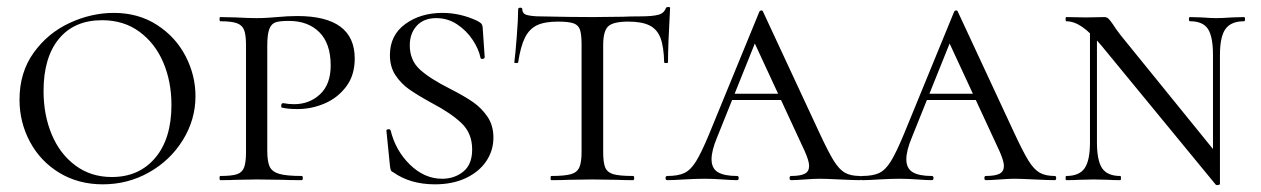

<svg xmlns="http://www.w3.org/2000/svg" viewBox="-20 -517 3620 551"><path d="M36 -231Q36 -309 76.5 -365.5Q117 -422 179.5 -451Q242 -480 307 -480Q377 -480 430.5 -445.5Q484 -411 512.5 -356Q541 -301 541 -241Q541 -174 505 -115.5Q469 -57 408 -22.5Q347 12 275 12Q205 12 150.5 -21Q96 -54 66 -110Q36 -166 36 -231ZM472 -216Q472 -283 448.5 -338Q425 -393 380 -426Q335 -459 273 -459Q193 -459 149 -405.5Q105 -352 105 -256Q105 -187 128.5 -131Q152 -75 196.5 -42Q241 -9 301 -9Q379 -9 425.5 -64Q472 -119 472 -216Z M846 -12Q849 -12 849 -6Q849 0 846 0Q810 0 791 -1L717 -2L658 -1Q641 0 612 0Q610 0 610 -6Q610 -12 612 -12Q645 -12 660 -17Q675 -22 680.5 -36.5Q686 -51 686 -81V-387Q686 -417 680.5 -431Q675 -445 659.5 -450.5Q644 -456 612 -456Q610 -456 610 -462Q610 -468 612 -468L657 -467Q695 -465 716 -465Q733 -465 748.5 -466Q764 -467 775 -468Q807 -471 833 -471Q998 -471 998 -349Q998 -301 973.5 -268.5Q949 -236 911.5 -220Q874 -204 834 -204Q807 -204 790 -208Q787 -208 787 -213Q787 -221 793 -221Q808 -218 824 -218Q868 -218 898.5 -246.5Q929 -275 929 -329Q929 -392 896.5 -424.5Q864 -457 809 -457Q783 -457 771 -453Q759 -449 753 -434Q747 -419 747 -385V-85Q747 -53 754 -38.5Q761 -24 781.5 -18Q802 -12 846 -12Z M1272 -262Q1313 -241 1337.5 -224Q1362 -207 1379 -182Q1396 -157 1396 -122Q1396 -85 1375.5 -54.5Q1355 -24 1317 -6Q1279 12 1228 12Q1157 12 1108 -23Q1103 -25 1101.5 -29Q1100 -33 1099 -42L1089 -141Q1088 -145 1093.5 -146Q1099 -147 1101 -143Q1115 -85 1156.5 -44.5Q1198 -4 1249 -4Q1284 -4 1309.5 -24.5Q1335 -45 1335 -88Q1335 -134 1305 -163Q1275 -192 1218 -222Q1178 -244 1154.5 -260.5Q1131 -277 1115 -301Q1099 -325 1099 -359Q1099 -416 1143 -448Q1187 -480 1250 -480Q1301 -480 1350 -457Q1359 -452 1361.5 -449Q1364 -446 1365 -440L1371 -353Q1371 -349 1365.5 -348Q1360 -347 1359 -351Q1354 -376 1336.5 -402.5Q1319 -429 1292 -447Q1265 -465 1232 -465Q1196 -465 1176 -443Q1156 -421 1156 -387Q1156 -344 1185 -317.5Q1214 -291 1272 -262Z M1467 -338Q1467 -336 1461.5 -336Q1456 -336 1456 -338Q1459 -361 1463 -412Q1467 -463 1467 -490Q1467 -495 1473 -495Q1479 -495 1479 -490Q1479 -477 1494 -473.5Q1509 -470 1531 -470Q1619 -468 1682 -468L1769 -469Q1787 -470 1816 -470Q1852 -470 1869 -474.5Q1886 -479 1891 -494Q1893 -497 1898 -497Q1903 -497 1903 -494Q1897 -386 1897 -338Q1897 -336 1891.5 -336Q1886 -336 1886 -338Q1885 -383 1875.5 -408Q1866 -433 1844 -444Q1822 -455 1783 -455Q1740 -455 1725.5 -441.5Q1711 -428 1711 -387V-81Q1711 -50 1717 -36Q1723 -22 1740.5 -17Q1758 -12 1797 -12Q1800 -12 1800 -6Q1800 0 1797 0Q1766 0 1749 -1L1679 -2L1612 -1Q1594 0 1562 0Q1560 0 1560 -6Q1560 -12 1562 -12Q1600 -12 1618 -17Q1636 -22 1642.5 -36.5Q1649 -51 1649 -81V-389Q1649 -418 1644.5 -431.5Q1640 -445 1626 -450Q1612 -455 1581 -455Q1543 -455 1521 -444.5Q1499 -434 1486.5 -409Q1474 -384 1467 -338Z M2081 -248H2263L2270 -230H2065ZM2448 0Q2430 0 2390 -2Q2350 -4 2332 -4Q2316 -4 2290 -2Q2264 0 2250 0Q2246 0 2246 -6Q2246 -12 2250 -12Q2277 -12 2289.5 -18.5Q2302 -25 2302 -41Q2302 -55 2289 -84L2137 -412L2163 -434L2038 -123Q2022 -85 2022 -60Q2022 -34 2040 -23Q2058 -12 2095 -12Q2100 -12 2100 -6Q2100 0 2095 0Q2080 0 2054 -2Q2026 -4 2002 -4Q1977 -4 1943 -2Q1913 0 1895 0Q1890 0 1890 -6Q1890 -12 1895 -12Q1926 -12 1944 -20.5Q1962 -29 1977.5 -54Q1993 -79 2015 -132L2159 -483Q2161 -487 2165 -487Q2169 -487 2170 -483L2331 -137Q2357 -81 2372.5 -56Q2388 -31 2404.5 -21.5Q2421 -12 2448 -12Q2452 -12 2452 -6Q2452 0 2448 0Z M2640 -248H2822L2829 -230H2624ZM3007 0Q2989 0 2949 -2Q2909 -4 2891 -4Q2875 -4 2849 -2Q2823 0 2809 0Q2805 0 2805 -6Q2805 -12 2809 -12Q2836 -12 2848.5 -18.5Q2861 -25 2861 -41Q2861 -55 2848 -84L2696 -412L2722 -434L2597 -123Q2581 -85 2581 -60Q2581 -34 2599 -23Q2617 -12 2654 -12Q2659 -12 2659 -6Q2659 0 2654 0Q2639 0 2613 -2Q2585 -4 2561 -4Q2536 -4 2502 -2Q2472 0 2454 0Q2449 0 2449 -6Q2449 -12 2454 -12Q2485 -12 2503 -20.5Q2521 -29 2536.5 -54Q2552 -79 2574 -132L2718 -483Q2720 -487 2724 -487Q2728 -487 2729 -483L2890 -137Q2916 -81 2931.5 -56Q2947 -31 2963.5 -21.5Q2980 -12 3007 -12Q3011 -12 3011 -6Q3011 0 3007 0Z M3108 -446 3128 -443V-109Q3128 -56 3143 -34Q3158 -12 3195 -12Q3197 -12 3197 -6Q3197 0 3195 0Q3173 0 3161 -1L3119 -2L3076 -1Q3063 0 3040 0Q3038 0 3038 -6Q3038 -12 3040 -12Q3077 -12 3092.5 -34Q3108 -56 3108 -109ZM3469 13 3141 -386Q3109 -424 3085.5 -440Q3062 -456 3040 -456Q3038 -456 3038 -462Q3038 -468 3040 -468L3096 -467L3149 -468Q3156 -468 3160.5 -464Q3165 -460 3174 -447Q3182 -434 3196 -416L3471 -77L3481 11Q3481 13 3476 14Q3471 15 3469 13ZM3481 11 3461 -20V-359Q3461 -412 3446.5 -434Q3432 -456 3395 -456Q3392 -456 3392 -462Q3392 -468 3395 -468L3429 -467Q3455 -465 3471 -465Q3487 -465 3515 -467L3550 -468Q3553 -468 3553 -462Q3553 -456 3550 -456Q3513 -456 3497 -434Q3481 -412 3481 -359Z"/></svg>

Font: Cormorant SC
Style: Regular
Weight: 400
Designer: Christian Thalmann (Catharsis Fonts)
Foundry: Catharsis Fonts
Version: Version 4.000